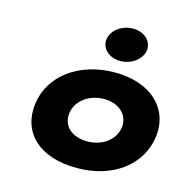

<svg xmlns="http://www.w3.org/2000/svg" viewBox="-114 -891 1019 1020"><g transform="rotate(15 396.0 -381.5)"><path d="M94.8 -256C75.4 -98 185.6 15 396 15C597.8 15 740.6 -98 760 -256C779.7 -416 657.4 -528 462.6 -528C264.2 -528 114.5 -416 94.8 -256ZM282.8 -256C291.6 -327 361.8 -377 442.9 -377C522.8 -377 580.7 -327 572 -256C563.4 -186 496.8 -136 413.3 -136C326.2 -136 274.2 -186 282.8 -256ZM494.6 -778C432.8 -778 378.2 -737 371.9 -686C365.7 -635 410.2 -594 472 -594C533.7 -594 588.3 -635 594.6 -686C600.8 -737 556.3 -778 494.6 -778Z"/></g></svg>

Font: Hussar
Style: BdSuprExtOblOne
Weight: 700
Foundry: Cannot Into Space Fonts
Version: Version 2.00